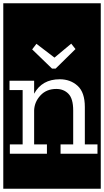

<svg xmlns="http://www.w3.org/2000/svg" viewBox="-32 -937 634 1170"><path d="M-12 213V-917H582V213ZM307 -519 428 -638 402 -671 300 -586 190 -670 164 -636 285 -519ZM337 0H562V-57H485V-285Q485 -374 441 -414Q397 -454 332 -454Q224 -454 176 -366V-445H26V-388H106V-57H28V0H254V-57H176V-265Q178 -316 214.5 -355.5Q251 -395 311 -395Q356 -395 385 -365.5Q414 -336 414 -264V-57H337Z"/></svg>

Font: Zilla Slab Highlight Regular
Style: Regular
Weight: 400
Designer: Typotheque Type Foundry
Foundry: Typotheque type foundry
Version: Version 1.1; 2017; ttfautohint (v1.6)